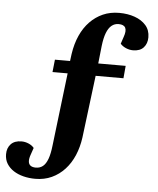

<svg xmlns="http://www.w3.org/2000/svg" viewBox="-111 -767 832 1011"><g transform="rotate(5 305.0 -261.5)"><path d="M111 134Q133 134 148.5 121.5Q164 109 174 82Q184 55 189 10L235 -375H155L162 -441H242L247 -479Q255 -533 274.5 -576.5Q294 -620 324 -651Q354 -682 392.5 -699Q431 -716 478 -716Q523 -716 560 -703Q597 -690 619.5 -664.5Q642 -639 642 -601Q642 -568 623 -547Q604 -526 567 -526Q548 -526 529.5 -534Q511 -542 500 -555L512 -591Q524 -624 516 -640.5Q508 -657 480 -657Q459 -657 443 -644Q427 -631 416.5 -604Q406 -577 401 -534L391 -441H536L530 -375H383L342 -45Q335 6 316.5 49.5Q298 93 268.5 125Q239 157 200 175Q161 193 113 193Q80 193 50.5 185.5Q21 178 -1.5 163.5Q-24 149 -37.5 127.5Q-51 106 -51 77Q-51 44 -31.5 23.5Q-12 3 25 3Q44 3 62.5 11Q81 19 91 32L79 67Q71 89 72 104Q73 119 83 126.5Q93 134 111 134Z"/></g></svg>

Font: Literata 18pt
Style: Bold Italic
Weight: 700
Italic angle: -2°
Designer: Latin by Veronika Burian and Jose Scaglione. Greek by Irene Vlachou. Cyrillic by Vera Evstafieva
Foundry: TypeTogether
Version: Version 3.103;gftools[0.9.29]